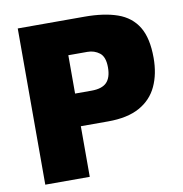

<svg xmlns="http://www.w3.org/2000/svg" viewBox="-80 -788 822 863"><g transform="rotate(-10 331.0 -356.5)"><path d="M57.5 0V-713H362Q451.5 -713 512.5 -691.5Q573.5 -670 604.8 -618.5Q636 -567 636 -477Q636 -403.5 610.2 -348Q584.5 -292.5 529.2 -261.8Q474 -231 385 -231H260.5V0ZM348 -555H260.5V-380H335.5Q383.5 -380 405 -402Q426.5 -424 426.5 -470.5Q426.5 -518.5 402.8 -536.8Q379 -555 348 -555Z"/></g></svg>

Font: Commissioner ExtraBold
Style: Regular
Weight: 800
Designer: Kostas Bartsokas
Foundry: Kostas Bartsokas
Version: Version 1.000; ttfautohint (v1.8.3)